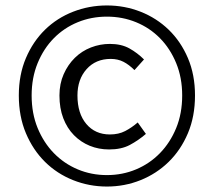

<svg xmlns="http://www.w3.org/2000/svg" viewBox="-20 -673 784 704"><path d="M372 11Q307 11 248 -12.5Q189 -36 145 -79.5Q101 -123 75 -184.5Q49 -246 49 -323Q49 -399 75 -460Q101 -521 145 -564Q189 -607 248 -630Q307 -653 372 -653Q437 -653 495.5 -630Q554 -607 598.5 -564Q643 -521 669 -460Q695 -399 695 -323Q695 -246 669 -184.5Q643 -123 598.5 -79.5Q554 -36 495.5 -12.5Q437 11 372 11ZM372 -31Q429 -31 479 -52Q529 -73 566.5 -111.5Q604 -150 626 -203.5Q648 -257 648 -323Q648 -388 626 -441.5Q604 -495 566.5 -533Q529 -571 479 -591.5Q429 -612 372 -612Q315 -612 265 -591.5Q215 -571 177.5 -533Q140 -495 118 -441.5Q96 -388 96 -323Q96 -257 118 -203.5Q140 -150 177.5 -111.5Q215 -73 265 -52Q315 -31 372 -31ZM380 -125Q342 -125 309 -138.5Q276 -152 251 -177.5Q226 -203 212 -239.5Q198 -276 198 -323Q198 -366 213.5 -401Q229 -436 254.5 -461Q280 -486 313.5 -499Q347 -512 383 -512Q425 -512 454.5 -495.5Q484 -479 508 -455L473 -416Q453 -436 432.5 -446.5Q412 -457 386 -457Q331 -457 297.5 -419.5Q264 -382 264 -323Q264 -257 296.5 -218.5Q329 -180 383 -180Q415 -180 439 -192.5Q463 -205 485 -224L515 -182Q487 -158 456 -141.5Q425 -125 380 -125Z"/></svg>

Font: Giro Regular
Style: Regular
Weight: 400
Designer: Paul D. Hunt
Foundry: Adobe Systems Incorporated
Version: Version 1.000;PS 1.0;hotconv 1.0.88;makeotf.lib2.5.647800